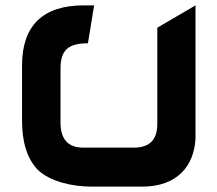

<svg xmlns="http://www.w3.org/2000/svg" viewBox="-20 -515 807 714"><path d="M321 179H509C640 179 702 101 707 0V-495L565 -412V-54C565 5 536 34 478 34H290C233 34 205 3 205 -60V-260C205 -329 234 -354 307 -354L330 -495H291C141 -495 62 -421 62 -272V-66C62 14 81 75 120 116C167 161 250 179 321 179Z"/></svg>

Font: All Genders v4
Style: Bold
Weight: 700
Designer: Rassam Alawdi
Foundry: Rassam Art
Version: Version 3.100;FEAKit 1.0